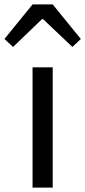

<svg xmlns="http://www.w3.org/2000/svg" viewBox="-55 -847 385 867"><path d="M92 0H183V-543H92ZM-35 -671 4 -635 135 -761H139L272 -635L310 -671L183 -827H92Z"/></svg>

Font: Noto Sans Mono CJK SC Regular
Style: Regular
Weight: 400
Designer: Ryoko NISHIZUKA (kana & ideographs); Paul D. Hunt (Latin, Greek & Cyrillic); Wenlong ZHANG (bopomofo); Sandoll Communica
Foundry: Adobe Systems Incorporated
Version: Version 1.005;PS 1.005;hotconv 1.0.96;makeotf.lib2.5.65012